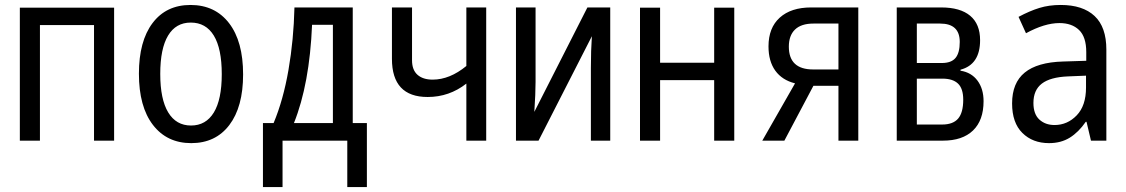

<svg xmlns="http://www.w3.org/2000/svg" viewBox="-20 -567 4540 774"><path d="M60 -536H440V0H359V-466H141V0H60Z M540 -270Q540 -401 595 -474Q650 -547 748 -547Q847 -547 903.5 -473.5Q960 -400 960 -267Q960 -136 904.5 -63Q849 10 751 10Q653 10 596.5 -63.5Q540 -137 540 -270ZM874 -268Q874 -371 842 -423.5Q810 -476 749 -476Q689 -476 657.5 -423.5Q626 -371 626 -269Q626 -167 658 -114Q690 -61 750 -61Q810 -61 842 -113.5Q874 -166 874 -268Z M1040 -71H1083Q1122 -164 1143 -285.5Q1164 -407 1167 -537H1402V-71H1459V187H1380V0H1119V187H1040ZM1322 -71V-467H1238Q1228 -228 1165 -71Z M1860 -230Q1791 -176 1704 -176Q1560 -176 1560 -330V-537H1641V-324Q1641 -285 1663 -265.5Q1685 -246 1724 -246Q1793 -246 1860 -301V-537H1940V0H1860Z M2060 -537H2139V-237Q2139 -191 2134 -116L2348 -537H2440V0H2362V-293Q2362 -364 2366 -421L2151 0H2060Z M2560 -536H2641V-314H2859V-536H2940V0H2859V-244H2641V0H2560Z M3185 -231Q3133 -244 3105.5 -282Q3078 -320 3078 -380Q3078 -455 3123.5 -496Q3169 -537 3250 -537H3440V0H3360V-221H3259L3142 0H3053ZM3360 -287V-472H3259Q3210 -472 3185 -448Q3160 -424 3160 -379Q3160 -287 3258 -287Z M3595 -537H3774Q3851 -537 3891 -503.5Q3931 -470 3931 -405Q3931 -307 3852 -286V-282Q3896 -275 3920.5 -242Q3945 -209 3945 -159Q3945 -82 3902.5 -41Q3860 0 3781 0H3595ZM3777 -313Q3815 -313 3832 -333.5Q3849 -354 3849 -398Q3849 -472 3770 -472H3676V-313ZM3778 -65Q3822 -65 3842.5 -89Q3863 -113 3863 -165Q3863 -210 3842 -230Q3821 -250 3779 -250H3676V-65Z M4060 -150Q4060 -233 4111 -274.5Q4162 -316 4265 -319L4359 -322V-357Q4359 -418 4330 -446Q4301 -474 4251 -474Q4191 -474 4116 -433L4086 -499Q4131 -523 4170 -535Q4209 -547 4256 -547Q4345 -547 4392.5 -502.5Q4440 -458 4440 -367V0H4378L4360 -76H4357Q4328 -34 4292.5 -12Q4257 10 4209 10Q4143 10 4101.5 -31Q4060 -72 4060 -150ZM4358 -214V-262L4285 -259Q4214 -256 4180 -230Q4146 -204 4146 -152Q4146 -107 4170 -85Q4194 -63 4231 -63Q4283 -63 4320.5 -102Q4358 -141 4358 -214Z"/></svg>

Font: Noto Sans Mono UI Cond
Style: Regular
Weight: 400
Width: 3
Monospace: yes
Designer: Monotype Design team
Foundry: Monotype Imaging Inc.
Version: Version 1.000